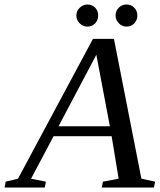

<svg xmlns="http://www.w3.org/2000/svg" viewBox="-75 -833 709 853"><path d="M128.9 -25.9 124 0H-54.7L-49.8 -25.9L4.9 -39.1L337.9 -660.2H431.2L553.2 -39.1L614.3 -25.9L608.9 0H377L382.3 -25.9L452.1 -39.1L420.9 -228H163.1L63 -39.1ZM353 -589.8 185.1 -272H413.1ZM535.2 -764.2Q535.2 -743.7 521.5 -729.2Q507.8 -714.8 487.3 -714.8Q466.8 -714.8 452.6 -730Q438.5 -745.1 438.5 -764.2Q438.5 -784.7 452.6 -798.8Q466.8 -813 487.3 -813Q507.8 -813 521.5 -798.8Q535.2 -784.7 535.2 -764.2ZM361.3 -764.2Q361.3 -743.7 347.7 -729.2Q334 -714.8 313.5 -714.8Q293.5 -714.8 278.8 -729.5Q264.2 -744.1 264.2 -764.2Q264.2 -784.7 279.3 -798.8Q294.4 -813 313.5 -813Q334 -813 347.7 -798.8Q361.3 -784.7 361.3 -764.2Z"/></svg>

Font: Tinos
Style: Italic
Weight: 400
Italic angle: -16.333°
Designer: Steve Matteson
Foundry: Monotype Imaging Inc.
Version: Version 1.32